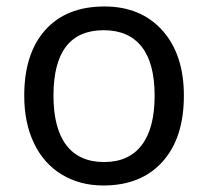

<svg xmlns="http://www.w3.org/2000/svg" viewBox="-20 -566 645 596"><path d="M550.8 -269Q550.8 -137.7 484.4 -64Q418 9.8 300.8 9.8Q228 9.8 171.9 -24.2Q115.7 -58.1 85.4 -121.6Q55.2 -185.1 55.2 -269Q55.2 -399.9 120.6 -472.9Q186 -545.9 304.2 -545.9Q417.5 -545.9 484.1 -471.4Q550.8 -397 550.8 -269ZM146 -269Q146 -168 185.8 -115.5Q225.6 -63 303.2 -63Q379.9 -63 419.9 -115.5Q460 -168 460 -269Q460 -370.1 419.7 -421.1Q379.4 -472.2 301.8 -472.2Q146 -472.2 146 -269Z"/></svg>

Font: Noto Sans Malayalam
Style: Regular
Weight: 400
Designer: Monotype Design team
Foundry: Monotype Imaging Inc.
Version: Version 1.02